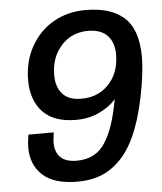

<svg xmlns="http://www.w3.org/2000/svg" viewBox="-52 -743 677 801"><g transform="rotate(-5 287.0 -343.0)"><path d="M240.2 12.2Q143.6 12.2 95.7 -31Q47.9 -74.2 47.9 -147.9Q47.9 -168 53.2 -201.2H159.2Q154.8 -167 154.8 -161.1Q154.8 -75.2 245.1 -75.2Q285.6 -75.2 315.7 -91.1Q345.7 -106.9 366.2 -140.1Q386.7 -173.3 400.1 -214.8Q413.6 -256.3 424.8 -316.9Q397.9 -286.1 354.2 -265.6Q310.5 -245.1 257.8 -245.1Q164.6 -245.1 118.2 -294.2Q71.8 -343.3 71.8 -426.8Q71.8 -506.3 107.2 -568.8Q142.6 -631.3 202.1 -664.8Q261.7 -698.2 334 -698.2Q386.2 -698.2 425.3 -687Q464.4 -675.8 493.7 -651.1Q522.9 -626.5 538.1 -584.5Q553.2 -542.5 553.2 -483.9Q553.2 -434.6 541 -359.9Q523.4 -256.3 495.4 -183.8Q467.3 -111.3 428.7 -68.6Q390.1 -25.9 344.5 -6.8Q298.8 12.2 240.2 12.2ZM287.1 -331.1Q364.7 -331.1 410.2 -388.2Q446.8 -433.6 446.8 -503.9Q446.8 -553.2 419.4 -582Q392.1 -610.8 337.9 -610.8Q298.3 -610.8 266.6 -594Q234.9 -577.1 214.8 -547.9Q182.1 -503.4 182.1 -438Q182.1 -389.2 208 -360.1Q233.9 -331.1 287.1 -331.1Z"/></g></svg>

Font: Archivo Medium
Style: Italic
Weight: 500
Italic angle: -10°
Designer: Hector Gatti
Foundry: Omnibus-Type
Version: Version 2.001